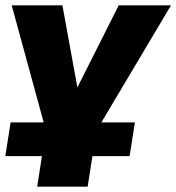

<svg xmlns="http://www.w3.org/2000/svg" viewBox="-21 -523 664 723"><path d="M119 180 137 65H-1L19 -62H168L152 -31L23 -503H214L272 -185H266L426 -503H623L344 -34L338 -62H487L467 65H327L309 180Z"/></svg>

Font: Nunito Sans 8pt Black
Style: Italic
Weight: 900
Italic angle: -9°
Version: Version 3.101;gftools[0.9.27]